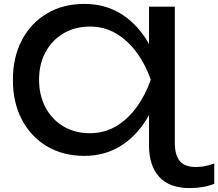

<svg xmlns="http://www.w3.org/2000/svg" viewBox="-20 -784 1117 983"><path d="M982 71Q1011 71 1034.5 65.5Q1058 60 1077 53V157Q1050 168 1018 173.5Q986 179 953 179Q847 179 795 121.5Q743 64 743 -39V-281L768 -376L743 -470V-750H875V-53Q875 10 900.5 40.5Q926 71 982 71ZM808 -376Q783 -258 728.5 -170.5Q674 -83 594 -34.5Q514 14 412 14Q303 14 220.5 -35Q138 -84 92 -171.5Q46 -259 46 -375Q46 -491 92 -578.5Q138 -666 220.5 -715Q303 -764 412 -764Q514 -764 594 -716.5Q674 -669 729 -582Q784 -495 808 -376ZM180 -376Q180 -296 213 -234Q246 -172 304.5 -137Q363 -102 441 -102Q513 -102 573 -137Q633 -172 678.5 -234Q724 -296 752 -376Q724 -456 678.5 -517Q633 -578 573.5 -613Q514 -648 441 -648Q364 -648 305 -613Q246 -578 213 -517Q180 -456 180 -376Z"/></svg>

Font: Bounded
Style: Regular
Weight: 400
Designer: Vlad Churkin
Version: Version 1.0